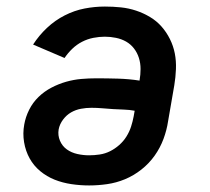

<svg xmlns="http://www.w3.org/2000/svg" viewBox="-20 -558 640 586"><path d="M252 8Q225 8 198 4Q171 0 147 -9.5Q123 -19 103 -35.5Q83 -52 70.5 -74.5Q58 -97 53.5 -124Q49 -151 54 -178Q58 -201 69 -223Q80 -245 97.5 -262Q115 -279 137 -290.5Q159 -302 182 -308.5Q205 -315 228 -317Q251 -319 274 -319Q307 -319 340.5 -318Q374 -317 406 -312V-313Q409 -330 409 -347.5Q409 -365 404 -381Q399 -397 389 -410Q379 -423 365 -431Q351 -439 334 -442.5Q317 -446 300 -446Q283 -446 265 -442.5Q247 -439 230.5 -430.5Q214 -422 200.5 -409Q187 -396 177 -381L81 -422Q99 -450 123.5 -473Q148 -496 177.5 -511Q207 -526 238 -532Q269 -538 300 -538Q325 -538 349 -535.5Q373 -533 395.5 -525.5Q418 -518 438 -506Q458 -494 473 -477Q488 -460 498.5 -439Q509 -418 513.5 -395Q518 -372 517 -347Q516 -322 512 -298L493 -188Q489 -161 479 -134Q469 -107 452 -83Q435 -59 411.5 -40.5Q388 -22 361.5 -11Q335 0 307 4Q279 8 252 8ZM252 -84Q268 -84 284.5 -86.5Q301 -89 316 -96.5Q331 -104 344 -115.5Q357 -127 366 -141.5Q375 -156 380 -171.5Q385 -187 388 -203L391 -220Q375 -223 358.5 -223.5Q342 -224 325.5 -225Q309 -226 292.5 -227.5Q276 -229 259 -229Q243 -229 227 -226Q211 -223 197 -215Q183 -207 172.5 -193Q162 -179 159 -163Q156 -145 163 -128.5Q170 -112 184 -102Q198 -92 216 -88Q234 -84 252 -84Z"/></svg>

Font: Iosevka Curly Slab SmBdEx
Style: Italic
Weight: 600
Width: 7
Italic angle: -9°
Monospace: yes
Designer: Belleve Invis
Foundry: Belleve Invis
Version: Version 11.1.0; ttfautohint (v1.8.3)